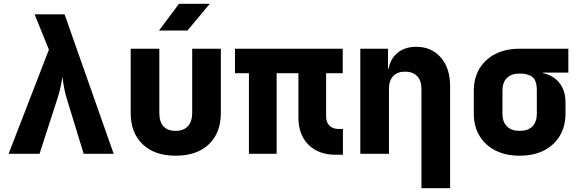

<svg xmlns="http://www.w3.org/2000/svg" viewBox="-20 -805 3040 1005"><path d="M25 0 236 -545 161 -730H318L575 0H418L327 -297Q320 -320 314.5 -351.5Q309 -383 307 -403Q304 -383 297.5 -352Q291 -321 283 -297L187 0Z M900 10Q789 10 726.5 -50Q664 -110 664 -214V-550H814V-215Q814 -120 900 -120Q941 -120 963.5 -144.5Q986 -169 986 -215V-550H1136V-214Q1136 -109 1073 -49.5Q1010 10 900 10ZM812 -645 917 -785H1078L961 -645Z M1737 5Q1647 5 1594.5 -47.5Q1542 -100 1542 -190V-422H1428V0H1283V-422H1210V-550H1774V-422H1687V-195Q1687 -165 1704.5 -147.5Q1722 -130 1751 -130H1775V5Z M1866 0V-550H2011V-445H2014Q2024 -499 2062 -529.5Q2100 -560 2159 -560Q2239 -560 2287.5 -504Q2336 -448 2336 -355V180H2186V-340Q2186 -383 2163.5 -406.5Q2141 -430 2100 -430Q2060 -430 2038 -406.5Q2016 -383 2016 -340V0Z M2700 10Q2627 10 2573 -17.5Q2519 -45 2489.5 -94.5Q2460 -144 2460 -210V-330Q2460 -396 2489.5 -445.5Q2519 -495 2573 -522.5Q2627 -550 2700 -550H2955V-425H2823V-422Q2878 -410 2909 -370Q2940 -330 2940 -270V-210Q2940 -144 2910.5 -94.5Q2881 -45 2827.5 -17.5Q2774 10 2700 10ZM2700 -120Q2744 -120 2767 -143.5Q2790 -167 2790 -210V-330Q2790 -384 2767 -402Q2744 -420 2700 -420Q2657 -420 2633.5 -397Q2610 -374 2610 -330V-210Q2610 -167 2633.5 -143.5Q2657 -120 2700 -120Z"/></svg>

Font: NKDuy Mono ExtraBold
Style: Regular
Weight: 800
Monospace: yes
Designer: NKDuy
Foundry: NKDuy
Version: Version 2.251; ttfautohint (v1.8.4.7-5d5b)